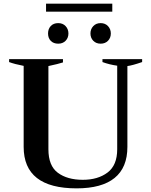

<svg xmlns="http://www.w3.org/2000/svg" viewBox="-20 -1025 831 1055"><path d="M233 -1005H597V-961H233ZM244 -841Q244 -866 259 -882Q274 -898 300 -898Q325 -898 340.5 -881.5Q356 -865 356 -841Q356 -817 340.5 -801Q325 -785 300 -785Q274 -785 259 -800.5Q244 -816 244 -841ZM477 -841Q477 -865 492.5 -881.5Q508 -898 533 -898Q558 -898 573.5 -881.5Q589 -865 589 -841Q589 -817 573.5 -801Q558 -785 533 -785Q508 -785 492.5 -801Q477 -817 477 -841ZM110 -218V-663Q59 -673 30 -684V-700H326V-682Q302 -674 246 -662V-205Q246 -114 298 -75.5Q350 -37 435 -37Q518 -37 571 -77Q624 -117 624 -205V-664Q581 -670 543 -684V-700H761V-684Q706 -665 680 -662V-218Q680 -104 609.5 -47Q539 10 401 10Q110 10 110 -218Z"/></svg>

Font: Trirong SemiBold
Style: Regular
Weight: 600
Designer: Katatrad Team
Foundry: CadsonDemak
Version: Version 1.000